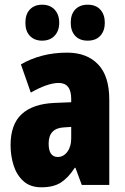

<svg xmlns="http://www.w3.org/2000/svg" viewBox="-20 -787 534 817"><path d="M266 -563Q349 -563 397 -513.5Q445 -464 445 -363V0H328L301 -73H298Q271 -31 239.5 -10.5Q208 10 156 10Q109 10 80 -16Q51 -42 38 -83Q25 -124 25 -169Q25 -258 72.5 -301.5Q120 -345 211 -349L283 -352V-366Q283 -434 230 -434Q183 -434 111 -393L69 -513Q110 -537 159.5 -550Q209 -563 266 -563ZM253 -245Q187 -242 187 -176Q187 -119 226 -119Q250 -119 266.5 -141Q283 -163 283 -198V-247ZM88 -690Q88 -727 107.5 -747Q127 -767 159 -767Q193 -767 212.5 -746Q232 -725 232 -690Q232 -656 212.5 -635Q193 -614 159 -614Q127 -614 107.5 -634Q88 -654 88 -690ZM281 -690Q281 -727 300.5 -747Q320 -767 353 -767Q388 -767 407 -746Q426 -725 426 -690Q426 -656 407 -635Q388 -614 353 -614Q319 -614 300 -634.5Q281 -655 281 -690Z"/></svg>

Font: Noto Sans Kannada ExtraCondensed Black
Style: Regular
Weight: 900
Width: 2
Designer: Jelle Bosma - Monotype Design Team
Foundry: Monotype Imaging Inc.
Version: Version 2.005; ttfautohint (v1.8.4.7-5d5b)